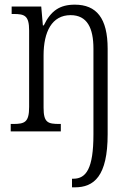

<svg xmlns="http://www.w3.org/2000/svg" viewBox="-20 -564 566 824"><path d="M289 240H301C383 240 442 193 442 12V-355C442 -486 394 -544 301 -544C237 -544 198 -518 168 -455H164L157 -536H30V-504H38C86 -504 105 -497 105 -433V-105C105 -39 86 -32 36 -32H26V0H241V-32H235C185 -32 167 -38 167 -102V-326C167 -428 203 -499 283 -499C354 -499 381 -444 381 -355V13C381 159 350 203 295 203H289Z"/></svg>

Font: Noto Serif Devanagari Condensed Light
Style: Regular
Weight: 300
Width: 3
Designer: Universal Thirst, Indian Type Foundry and the Monotype Design Team
Foundry: Monotype Imaging Inc.
Version: Version 2.004